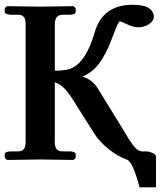

<svg xmlns="http://www.w3.org/2000/svg" viewBox="-21 -673 677 809"><path d="M577.1 -35.2H594.2Q606.9 -35.2 621.6 -28.6Q636.2 -22 636.2 -12.2V116.2H566.9Q538.6 8.3 514.2 0Q473.1 -15.1 435.5 -45.9Q397.9 -76.2 377.9 -107.9L301.8 -228Q273.9 -274.9 253.2 -297.4Q232.4 -319.8 210 -326.2V-74.2Q210 -53.7 217.8 -44.4Q225.6 -35.2 243.2 -35.2H269Q297.9 -35.2 297.9 -22.9V-7.8L289.1 1Q189 -1 149.9 -1L8.8 1L-1 -7.8V-22.9Q-1 -35.2 28.8 -35.2H55.2Q72.3 -35.2 79.6 -44.9Q86.9 -54.7 86.9 -74.2V-570.8Q86.9 -591.8 79.6 -601.3Q72.3 -610.8 55.2 -610.8H28.8Q16.1 -610.8 7.6 -614Q-1 -617.2 -1 -623V-638.2L7.8 -647Q107.9 -645 147 -645L289.1 -647L297.9 -638.2V-623Q297.9 -610.8 269 -610.8H243.2Q210 -610.8 210 -570.8V-375Q264.2 -375 288.1 -389.2Q343.3 -419.9 377 -533.2Q409.2 -652.8 538.1 -652.8Q585.4 -652.8 606.2 -638.7Q627 -624.5 627 -603Q627 -584.5 606.7 -571.3Q586.4 -558.1 562 -558.1Q540.5 -558.1 514.2 -570.8Q488.8 -583 483.9 -583Q482.4 -583 478.3 -576.4Q474.1 -569.8 467.8 -554.7Q461.4 -539.6 454.1 -520Q444.3 -493.2 435.5 -473.4Q426.8 -453.6 411.1 -427Q395.5 -400.4 374 -380.6Q352.5 -360.8 326.2 -350.1Q346.7 -345.2 364.7 -330.3Q382.8 -315.4 393.1 -296.9L465.8 -179.2L492.2 -136.2Q522 -84.5 540.8 -59.8Q559.6 -35.2 577.1 -35.2Z"/></svg>

Font: Linux Libertine G
Style: Bold
Weight: 700
Designer: Philipp H. Poll
Foundry: Philipp H. Poll
Version: Version 5.0.3